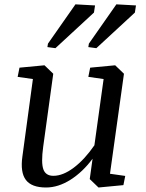

<svg xmlns="http://www.w3.org/2000/svg" viewBox="-20 -835 657 866"><path d="M386.7 -529.8 499.5 -540.5 539.1 -502.4 476.1 -51.3 544.9 -41.5 536.6 0 424.3 10.7 384.8 -27.3 397.5 -119.1Q353 -59.1 297.9 -24.2Q242.7 10.7 187.5 10.7Q122.6 10.7 96.7 -23.4Q70.8 -57.6 81.1 -129.9L128.4 -478.5L59.6 -488.3L67.9 -529.8L180.7 -540.5L220.2 -502.4L174.8 -172.9Q165 -101.1 175.5 -71.5Q186 -42 220.7 -42Q264.2 -42 313 -78.9Q361.8 -115.7 405.8 -179.7L447.3 -478.5L378.4 -488.3ZM196.3 -638.2 320.3 -815.4 408.7 -810.5 403.8 -778.3 230 -617.7 193.8 -622.6ZM380.9 -638.2 504.9 -815.4 593.3 -810.5 588.4 -778.3 414.6 -617.7 378.4 -622.6Z"/></svg>

Font: Noticia Text
Style: Italic
Weight: 400
Italic angle: -8°
Designer: JM Sole
Foundry: JM Sole
Version: Version 1.003